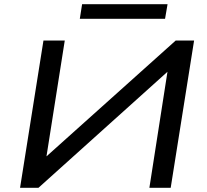

<svg xmlns="http://www.w3.org/2000/svg" viewBox="-20 -899 991 919"><path d="M76 0 188 -705H290L200 -135L184 -134L821 -705H909L797 0H695L784 -571L800 -572L164 0ZM362 -809 373 -879H782L770 -809Z"/></svg>

Font: Nunito Sans 10pt Expanded Medium
Style: Italic
Weight: 500
Width: 7
Italic angle: -9°
Designer: Vernon Adams
Foundry: Vernon Adams
Version: Version 3.101;gftools[0.9.27]